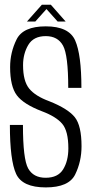

<svg xmlns="http://www.w3.org/2000/svg" viewBox="-20 -792 402 816"><path d="M174.5 4.5Q272.5 4.5 299.5 -50.5Q326.5 -105.5 326.5 -170.5Q326.5 -258 297.8 -294Q269 -330 190 -361.5Q130 -383.5 104 -415.5Q78 -447.5 78 -515Q78 -563.5 100.2 -601Q122.5 -638.5 174.5 -638.5Q225.5 -638.5 247.8 -598.2Q270 -558 270 -418.5H326Q326 -560 299.5 -620Q273 -680 174.5 -680Q78 -680 50.5 -624.5Q23 -569 23 -507Q23 -425 51.5 -387Q80 -349 158.5 -319Q218.5 -296.5 244.5 -265.8Q270.5 -235 270.5 -161.5Q270.5 -108.5 248.5 -72.5Q226.5 -36.5 174 -36.5Q122 -36.5 99.8 -76Q77.5 -115.5 77.5 -261H22Q22 -110.5 48.5 -53Q75 4.5 174.5 4.5ZM94.5 -700.5H130L177.5 -753.5L225 -700.5H259L196 -772H158Z"/></svg>

Font: Anybody Condensed Light
Style: Regular
Weight: 300
Width: 3
Designer: Tyler Finck
Foundry: Etcetera Type Company
Version: Version 1.113;gftools[0.9.25]